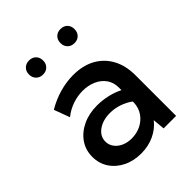

<svg xmlns="http://www.w3.org/2000/svg" viewBox="-201 -816 940 940"><g transform="rotate(-45 269.5 -345.5)"><path d="M478 0H391.6L385.7 -62.5Q358.9 -28.3 317.9 -9.3Q276.9 9.8 227.1 9.8Q174.8 9.8 133.8 -10.7Q92.8 -31.2 69.3 -66.9Q45.9 -102.5 45.9 -147.9Q45.9 -195.8 71.3 -232.2Q96.7 -268.6 140.6 -289.3Q184.6 -310.1 240.7 -310.1Q275.9 -310.1 312.3 -301.8Q348.6 -293.5 377.9 -278.3V-296.4Q377.9 -332 359.6 -357.7Q341.3 -383.3 309.8 -397Q278.3 -410.6 240.2 -410.6Q206.5 -410.6 171.6 -398.9Q136.7 -387.2 106 -362.8L75.7 -444.3Q120.1 -470.7 168.2 -484.4Q216.3 -498 262.7 -498Q329.1 -498 377.2 -471.7Q425.3 -445.3 451.7 -396.7Q478 -348.1 478 -282.2ZM246.6 -75.2Q281.2 -75.2 310.5 -89.6Q339.8 -104 358.2 -130.6Q376.5 -157.2 377.9 -192.9V-199.7Q353 -218.3 322 -228.8Q291 -239.3 258.8 -239.3Q209.5 -239.3 176.8 -215.8Q144 -192.4 144 -155.8Q144 -132.8 157.5 -114.5Q170.9 -96.2 194.1 -85.7Q217.3 -75.2 246.6 -75.2ZM378.4 -603.5Q356.4 -603.5 343 -617.2Q329.6 -630.9 329.6 -652.3Q329.6 -674.3 343 -687.7Q356.4 -701.2 378.4 -701.2Q400.4 -701.2 413.6 -687.7Q426.8 -674.3 426.8 -652.3Q426.8 -630.9 413.6 -617.2Q400.4 -603.5 378.4 -603.5ZM160.6 -603.5Q139.2 -603.5 125.5 -617.2Q111.8 -630.9 111.8 -652.3Q111.8 -674.3 125.5 -687.7Q139.2 -701.2 160.6 -701.2Q182.6 -701.2 196 -687.7Q209.5 -674.3 209.5 -652.3Q209.5 -630.9 196 -617.2Q182.6 -603.5 160.6 -603.5Z"/></g></svg>

Font: Kumbh Sans Medium
Style: Regular
Weight: 500
Version: Version 1.005